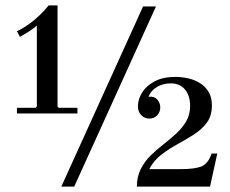

<svg xmlns="http://www.w3.org/2000/svg" viewBox="-20 -694 857 714"><path d="M43 -272V-293H112L117 -298V-599Q105 -588 88.5 -577.5Q72 -567 54 -557L43 -578Q63 -587 84.5 -602Q106 -617 126 -636Q146 -655 161 -674H194V-298L198 -293H268V-272ZM208 0 512 -670H560L256 0ZM489 0Q489 -37 503.5 -65.5Q518 -94 540 -115.5Q562 -137 587.5 -157Q613 -177 635.5 -197.5Q658 -218 672.5 -243Q687 -268 687 -300Q687 -338 668 -361Q649 -384 615 -384Q586 -384 563.5 -370.5Q541 -357 532 -334L493 -299Q493 -325 508.5 -350Q524 -375 555 -391.5Q586 -408 632 -408Q655 -408 678.5 -403Q702 -398 722 -386Q742 -374 755 -353.5Q768 -333 768 -302Q768 -264 750 -239Q732 -214 703.5 -195.5Q675 -177 643 -159.5Q611 -142 582 -120.5Q553 -99 535 -65H651Q704 -65 729 -75Q754 -85 767 -123H788L761 0ZM535 -253Q518 -253 505.5 -265.5Q493 -278 493 -299L532 -334Q553 -337 564.5 -324Q576 -311 576 -295Q576 -277 564.5 -265Q553 -253 535 -253Z"/></svg>

Font: Brygada 1918 Medium
Style: Regular
Weight: 500
Designer: Mateusz Machalski | Borys Kosmynka | Przemek Hoffer
Foundry: NIEPODLEGLA 2018
Version: Version 3.006